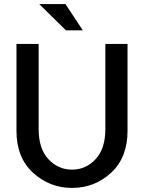

<svg xmlns="http://www.w3.org/2000/svg" viewBox="-20 -917 708 944"><path d="M61 -701H170V-282Q170 -186 218 -134.5Q266 -83 334 -83Q402 -83 450 -134.5Q498 -186 498 -282V-701H607V-274Q607 -142 526 -67.5Q445 7 334 7Q224 7 142.5 -67.5Q61 -142 61 -274ZM173 -897H302L387 -768H304Z"/></svg>

Font: LT Superior Semi-bold
Style: Regular
Weight: 600
Designer: Daniel Lyons
Foundry: LyonsType
Version: Version 1.0